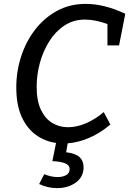

<svg xmlns="http://www.w3.org/2000/svg" viewBox="-20 -730 666 990"><path d="M64 -279Q64 -362 89 -439Q114 -516 161 -577Q208 -638 274 -674Q340 -710 422 -710Q518 -710 626 -659L594 -496H534V-606Q471 -629 418 -629Q359 -629 312.5 -598.5Q266 -568 234 -517Q202 -466 185.5 -405Q169 -344 169 -283Q169 -210 191 -164Q213 -118 249.5 -96Q286 -74 331 -74Q375 -74 422.5 -94Q470 -114 515 -152L549 -88Q496 -43 439.5 -19Q383 5 329 9L321 55Q370 61 390.5 80.5Q411 100 411 132Q411 182 371 211Q331 240 275 240Q252 240 228.5 235Q205 230 182 219L208 168Q243 183 278 183Q303 183 321 173Q339 163 339 142Q339 121 314 111.5Q289 102 250 101L269 7Q211 -1 164.5 -35Q118 -69 91 -129.5Q64 -190 64 -279Z"/></svg>

Font: Bitter Medium
Style: Italic
Weight: 500
Italic angle: -9°
Designer: Sol Matas, and Bitter project Authors
Foundry: Sol Matas
Version: Version 2.001